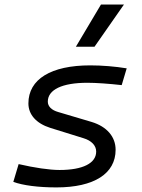

<svg xmlns="http://www.w3.org/2000/svg" viewBox="-20 -815 626 845"><path d="M228.5 9.8C394 9.8 488.8 -50.8 488.8 -155.8C488.8 -212.9 450.7 -257.8 383.3 -278.3L236.8 -321.8C207 -330.1 190.4 -346.7 190.4 -367.7C190.4 -420.4 253.4 -450.7 364.3 -450.7C402.8 -450.7 458 -446.8 515.6 -440.4L537.6 -514.2C487.3 -522.5 428.7 -527.3 377.4 -527.3C204.1 -527.3 105 -466.3 105 -359.9C105 -311 139.2 -272 200.7 -252.4L346.7 -207C382.8 -196.3 403.3 -174.3 403.3 -147.9C403.3 -96.7 344.7 -66.9 242.2 -66.9C197.3 -66.9 131.8 -76.7 62 -92.8L38.6 -14.6C80.6 1 149.4 9.8 228.5 9.8ZM314 -609.4H396L525.4 -794.9H424.3Z"/></svg>

Font: Cascadia Mono NF SemiLight
Style: Italic
Weight: 350
Italic angle: -10°
Monospace: yes
Designer: Aaron Bell
Foundry: Saja Typeworks
Version: Version 2404.023